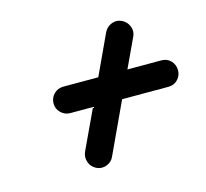

<svg xmlns="http://www.w3.org/2000/svg" viewBox="-66 -542 565 526"><g transform="rotate(-15 216.5 -279.0)"><path d="M320 -464Q334 -457 339.5 -442.5Q345 -428 338 -414Q303 -339 267.5 -263.5Q232 -188 197 -112Q197 -112 197 -112Q197 -112 197 -112Q191 -98 176 -92.5Q161 -87 147 -94Q133 -101 128 -115.5Q123 -130 129 -144Q164 -219 199.5 -294.5Q235 -370 270 -446Q277 -460 291.5 -465.5Q306 -471 320 -464ZM118 -257Q102 -257 91 -268Q80 -279 80 -294Q80 -310 91 -321Q102 -332 118 -332Q187 -332 256.5 -332Q326 -332 396 -332Q396 -332 396 -332Q396 -332 396 -332Q412 -332 422.5 -321Q433 -310 433 -294Q433 -279 422.5 -268Q412 -257 396 -257Q326 -257 256.5 -257Q187 -257 118 -257Q118 -257 118 -257Q118 -257 118 -257Z"/></g></svg>

Font: FRB American Cursive Guidelines Arrows Extrabold
Style: Bold Italic
Weight: 800
Italic angle: -25°
Version: Version 2.0;Modular Font Editor K font №1